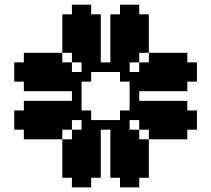

<svg xmlns="http://www.w3.org/2000/svg" viewBox="-20 -812 915 832"><path d="M333.3 -125H375V-83.3H333.3ZM291.7 -125H333.3V-83.3H291.7ZM333.3 -166.7H375V-125H333.3ZM333.3 -208.3H375V-166.7H333.3ZM375 -166.7H416.7V-125H375ZM375 -208.3H416.7V-166.7H375ZM375 -250H416.7V-208.3H375ZM375 -291.7H416.7V-250H375ZM333.3 -291.7H375V-250H333.3ZM333.3 -250H375V-208.3H333.3ZM291.7 -208.3H333.3V-166.7H291.7ZM291.7 -250H333.3V-208.3H291.7ZM250 -208.3H291.7V-166.7H250ZM250 -166.7H291.7V-125H250ZM291.7 -166.7H333.3V-125H291.7ZM416.7 -291.7H458.3V-250H416.7ZM458.3 -291.7H500V-250H458.3ZM500 -291.7H541.7V-250H500ZM458.3 -250H500V-208.3H458.3ZM500 -250H541.7V-208.3H500ZM541.7 -250H583.3V-208.3H541.7ZM458.3 -208.3H500V-166.7H458.3ZM500 -208.3H541.7V-166.7H500ZM541.7 -208.3H583.3V-166.7H541.7ZM583.3 -208.3H625V-166.7H583.3ZM458.3 -166.7H500V-125H458.3ZM500 -166.7H541.7V-125H500ZM541.7 -166.7H583.3V-125H541.7ZM583.3 -166.7H625V-125H583.3ZM500 -125H541.7V-83.3H500ZM541.7 -125H583.3V-83.3H541.7ZM500 -333.3H541.7V-291.7H500ZM333.3 -333.3H375V-291.7H333.3ZM541.7 -333.3H583.3V-291.7H541.7ZM541.7 -375H583.3V-333.3H541.7ZM541.7 -416.7H583.3V-375H541.7ZM541.7 -458.3H583.3V-416.7H541.7ZM541.7 -500H583.3V-458.3H541.7ZM500 -500H541.7V-458.3H500ZM500 -541.7H541.7V-500H500ZM458.3 -541.7H500V-500H458.3ZM416.7 -541.7H458.3V-500H416.7ZM375 -541.7H416.7V-500H375ZM333.3 -541.7H375V-500H333.3ZM333.3 -500H375V-458.3H333.3ZM291.7 -500H333.3V-458.3H291.7ZM291.7 -458.3H333.3V-416.7H291.7ZM291.7 -416.7H333.3V-375H291.7ZM291.7 -375H333.3V-333.3H291.7ZM291.7 -333.3H333.3V-291.7H291.7ZM250 -291.7H291.7V-250H250ZM208.3 -250H250V-208.3H208.3ZM583.3 -291.7H625V-250H583.3ZM625 -250H666.7V-208.3H625ZM250 -333.3H291.7V-291.7H250ZM250 -375H291.7V-333.3H250ZM250 -458.3H291.7V-416.7H250ZM250 -500H291.7V-458.3H250ZM250 -541.7H291.7V-500H250ZM208.3 -291.7H250V-250H208.3ZM208.3 -333.3H250V-291.7H208.3ZM208.3 -458.3H250V-416.7H208.3ZM208.3 -375H250V-333.3H208.3ZM166.7 -375H208.3V-333.3H166.7ZM166.7 -333.3H208.3V-291.7H166.7ZM166.7 -291.7H208.3V-250H166.7ZM166.7 -250H208.3V-208.3H166.7ZM125 -375H166.7V-333.3H125ZM125 -333.3H166.7V-291.7H125ZM125 -291.7H166.7V-250H125ZM125 -250H166.7V-208.3H125ZM83.3 -333.3H125V-291.7H83.3ZM83.3 -291.7H125V-250H83.3ZM250 -125H291.7V-83.3H250ZM375 -125H416.7V-83.3H375ZM291.7 -83.3H333.3V-41.7H291.7ZM333.3 -83.3H375V-41.7H333.3ZM458.3 -125H500V-83.3H458.3ZM583.3 -125H625V-83.3H583.3ZM500 -83.3H541.7V-41.7H500ZM541.7 -83.3H583.3V-41.7H541.7ZM208.3 -500H250V-458.3H208.3ZM208.3 -541.7H250V-500H208.3ZM208.3 -583.3H250V-541.7H208.3ZM166.7 -583.3H208.3V-541.7H166.7ZM166.7 -541.7H208.3V-500H166.7ZM166.7 -500H208.3V-458.3H166.7ZM166.7 -458.3H208.3V-416.7H166.7ZM125 -458.3H166.7V-416.7H125ZM125 -500H166.7V-458.3H125ZM125 -541.7H166.7V-500H125ZM125 -583.3H166.7V-541.7H125ZM83.3 -541.7H125V-500H83.3ZM83.3 -500H125V-458.3H83.3ZM291.7 -583.3H333.3V-541.7H291.7ZM250 -625H291.7V-583.3H250ZM583.3 -375H625V-333.3H583.3ZM583.3 -333.3H625V-291.7H583.3ZM625 -375H666.7V-333.3H625ZM625 -333.3H666.7V-291.7H625ZM625 -291.7H666.7V-250H625ZM666.7 -250H708.3V-208.3H666.7ZM666.7 -291.7H708.3V-250H666.7ZM666.7 -333.3H708.3V-291.7H666.7ZM666.7 -375H708.3V-333.3H666.7ZM708.3 -375H750V-333.3H708.3ZM708.3 -333.3H750V-291.7H708.3ZM708.3 -291.7H750V-250H708.3ZM708.3 -250H750V-208.3H708.3ZM750 -291.7H791.7V-250H750ZM750 -333.3H791.7V-291.7H750ZM583.3 -458.3H625V-416.7H583.3ZM583.3 -500H625V-458.3H583.3ZM583.3 -541.7H625V-500H583.3ZM625 -458.3H666.7V-416.7H625ZM625 -500H666.7V-458.3H625ZM625 -541.7H666.7V-500H625ZM625 -583.3H666.7V-541.7H625ZM666.7 -583.3H708.3V-541.7H666.7ZM666.7 -541.7H708.3V-500H666.7ZM666.7 -500H708.3V-458.3H666.7ZM666.7 -458.3H708.3V-416.7H666.7ZM708.3 -458.3H750V-416.7H708.3ZM708.3 -500H750V-458.3H708.3ZM708.3 -541.7H750V-500H708.3ZM708.3 -583.3H750V-541.7H708.3ZM750 -541.7H791.7V-500H750ZM750 -500H791.7V-458.3H750ZM333.3 -583.3H375V-541.7H333.3ZM375 -583.3H416.7V-541.7H375ZM375 -625H416.7V-583.3H375ZM333.3 -625H375V-583.3H333.3ZM291.7 -625H333.3V-583.3H291.7ZM250 -666.7H291.7V-625H250ZM291.7 -666.7H333.3V-625H291.7ZM333.3 -666.7H375V-625H333.3ZM375 -666.7H416.7V-625H375ZM375 -708.3H416.7V-666.7H375ZM333.3 -708.3H375V-666.7H333.3ZM291.7 -708.3H333.3V-666.7H291.7ZM250 -708.3H291.7V-666.7H250ZM291.7 -750H333.3V-708.3H291.7ZM333.3 -750H375V-708.3H333.3ZM458.3 -583.3H500V-541.7H458.3ZM500 -583.3H541.7V-541.7H500ZM541.7 -583.3H583.3V-541.7H541.7ZM458.3 -625H500V-583.3H458.3ZM500 -625H541.7V-583.3H500ZM541.7 -625H583.3V-583.3H541.7ZM583.3 -625H625V-583.3H583.3ZM583.3 -666.7H625V-625H583.3ZM541.7 -666.7H583.3V-625H541.7ZM500 -666.7H541.7V-625H500ZM458.3 -666.7H500V-625H458.3ZM458.3 -708.3H500V-666.7H458.3ZM500 -708.3H541.7V-666.7H500ZM541.7 -708.3H583.3V-666.7H541.7ZM583.3 -708.3H625V-666.7H583.3ZM500 -750H541.7V-708.3H500ZM541.7 -750H583.3V-708.3H541.7ZM250 -750H291.7V-708.3H250ZM375 -750H416.7V-708.3H375ZM333.3 -791.7H375V-750H333.3ZM291.7 -791.7H333.3V-750H291.7ZM458.3 -750H500V-708.3H458.3ZM583.3 -750H625V-708.3H583.3ZM500 -791.7H541.7V-750H500ZM541.7 -791.7H583.3V-750H541.7ZM250 -83.3H291.7V-41.7H250ZM375 -83.3H416.7V-41.7H375ZM291.7 -41.7H333.3V0H291.7ZM333.3 -41.7H375V0H333.3ZM458.3 -83.3H500V-41.7H458.3ZM583.3 -83.3H625V-41.7H583.3ZM500 -41.7H541.7V0H500ZM541.7 -41.7H583.3V0H541.7ZM750 -375H791.7V-333.3H750ZM750 -250H791.7V-208.3H750ZM791.7 -291.7H833.3V-250H791.7ZM791.7 -333.3H833.3V-291.7H791.7ZM750 -583.3H791.7V-541.7H750ZM750 -458.3H791.7V-416.7H750ZM791.7 -541.7H833.3V-500H791.7ZM791.7 -500H833.3V-458.3H791.7ZM83.3 -583.3H125V-541.7H83.3ZM83.3 -458.3H125V-416.7H83.3ZM41.7 -541.7H83.3V-500H41.7ZM41.7 -500H83.3V-458.3H41.7ZM83.3 -375H125V-333.3H83.3ZM83.3 -250H125V-208.3H83.3ZM41.7 -333.3H83.3V-291.7H41.7ZM41.7 -291.7H83.3V-250H41.7Z"/></svg>

Font: Yarndings 20
Style: Regular
Weight: 400
Designer: Sarah Cadigan-Fried
Version: Version 1.000; ttfautohint (v1.8.4.7-5d5b)